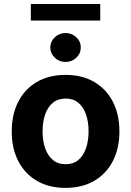

<svg xmlns="http://www.w3.org/2000/svg" viewBox="-20 -926 654 957"><path d="M306.6 10.5Q223.8 10.5 163.6 -24.8Q103.4 -60.1 70.9 -123.4Q38.5 -186.7 38.5 -270.7Q38.5 -355.3 70.9 -418.7Q103.4 -482.1 163.6 -517.4Q223.8 -552.7 306.6 -552.7Q389.6 -552.7 449.9 -517.4Q510.1 -482.1 542.6 -418.7Q575.2 -355.3 575.2 -270.7Q575.2 -186.7 542.6 -123.4Q510.1 -60.1 449.9 -24.8Q389.6 10.5 306.6 10.5ZM307.2 -107.4Q345.1 -107.4 370.4 -128.6Q395.7 -149.8 408.6 -187Q421.5 -224.1 421.5 -271.3Q421.5 -319.1 408.6 -356Q395.7 -392.8 370.4 -413.8Q345.1 -434.8 307.2 -434.8Q269.2 -434.8 243.6 -413.8Q218 -392.8 205.1 -356Q192.2 -319.1 192.2 -271.3Q192.2 -224.1 205.1 -187Q218 -149.8 243.6 -128.6Q269.2 -107.4 307.2 -107.4ZM306.6 -617.2Q275.5 -617.2 253.1 -638.3Q230.8 -659.5 230.7 -689.1Q230.8 -719.2 253.1 -740.2Q275.5 -761.2 306.6 -761.5Q338.1 -761.2 360.4 -740.2Q382.6 -719.2 382.6 -689.1Q382.6 -659.5 360.4 -638.3Q338.1 -617.2 306.6 -617.2ZM479.7 -906.1V-823.6H133.6V-906.1Z"/></svg>

Font: GitLab Sans
Style: Regular
Weight: 400
Designer: Rasmus Andersson
Foundry: Modifications by GitLab B.V., manufactured by rsms
Version: Version 4.000;git-c8fb6b7